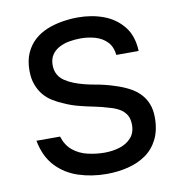

<svg xmlns="http://www.w3.org/2000/svg" viewBox="-81 -790 817 872"><g transform="rotate(-10 327.5 -353.5)"><path d="M342 8Q273 8 212 -12Q151 -32 109 -77Q67 -122 53 -196H162Q175 -154 204 -130.5Q233 -107 271.5 -98Q310 -89 349 -89Q386 -89 418.5 -99Q451 -109 472 -132Q493 -155 493 -192Q493 -220 482 -238Q471 -256 451.5 -267.5Q432 -279 405 -286Q374 -296 338.5 -303Q303 -310 268.5 -319Q234 -328 204 -342Q179 -352 155.5 -366.5Q132 -381 115 -401.5Q98 -422 87.5 -450Q77 -478 77 -514Q77 -562 92.5 -596Q108 -630 133.5 -653Q159 -676 192.5 -689.5Q226 -703 263 -709Q300 -715 335 -715Q399 -715 453 -695Q507 -675 542.5 -631.5Q578 -588 581 -517H478Q474 -555 452.5 -577.5Q431 -600 399 -609.5Q367 -619 331 -619Q305 -619 279 -614.5Q253 -610 231.5 -598.5Q210 -587 197.5 -568Q185 -549 185 -521Q185 -497 195 -478.5Q205 -460 223.5 -447.5Q242 -435 265 -426Q307 -410 357 -401.5Q407 -393 451 -378Q483 -368 511 -353.5Q539 -339 559 -318.5Q579 -298 590 -270.5Q601 -243 601 -207Q601 -148 580 -106.5Q559 -65 523 -40Q487 -15 440 -3.5Q393 8 342 8Z"/></g></svg>

Font: Onest Medium
Style: Regular
Weight: 500
Designer: Dmitri Voloshin, Andrey Kudryavtsev
Foundry: Dmitri Voloshin, Andrey Kudryavtsev
Version: Version 1.000;gftools[0.9.33]